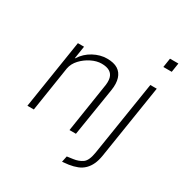

<svg xmlns="http://www.w3.org/2000/svg" viewBox="-200 -845 1132 1189"><g transform="rotate(30 366.0 -250.5)"><path d="M53 0 130 -492H174L160 -402H162Q192 -449 239.5 -474.5Q287 -500 335 -500Q384 -500 412.5 -482Q441 -464 452 -429Q463 -394 455 -344L400 0H354L406 -336Q414 -378 407.5 -404Q401 -430 379.5 -443Q358 -456 322 -456Q287 -456 249.5 -437.5Q212 -419 184 -389Q156 -359 149 -322L99 0ZM662 -629 672 -694H732L722 -629ZM412 193 421 150 464 144Q501 139 527.5 120.5Q554 102 564 40L648 -492H694L611 36Q605 72 593 98Q581 124 562 143Q543 162 516.5 172.5Q490 183 457 188Z"/></g></svg>

Font: Nunito Sans 7pt Condensed ExtraLight
Style: Italic
Weight: 250
Width: 3
Italic angle: -9°
Designer: Vernon Adams
Foundry: Vernon Adams
Version: Version 3.101;gftools[0.9.27]